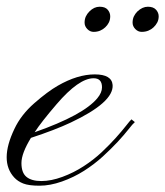

<svg xmlns="http://www.w3.org/2000/svg" viewBox="-66 -560 501 582"><path d="M350.6 -525.4Q365.7 -539.6 382.3 -539.6Q398.9 -539.6 407 -530.5Q415 -521.5 415 -510.7Q415 -500 410.6 -491.7Q406.2 -483.4 399.4 -477.1Q392.6 -470.7 383.5 -467Q374.5 -463.4 363.5 -463.4Q352.5 -463.4 344.2 -471.9Q335.9 -480.5 335.9 -491.2Q335.9 -502 339.8 -510.3Q343.8 -518.6 350.6 -525.4ZM205.1 -525.4Q219.2 -539.6 236.1 -539.6Q252.9 -539.6 260.5 -530.5Q268.1 -521.5 268.1 -510.7Q268.1 -500 263.9 -491.7Q259.8 -483.4 252.9 -477.1Q246.1 -470.7 237.3 -467Q228.5 -463.4 217.8 -463.4Q207 -463.4 198.7 -471.9Q190.4 -480.5 190.4 -491.2Q190.4 -502 194.3 -510.3Q198.2 -518.6 205.1 -525.4ZM-22.9 -22Q-68.8 -71.8 -22.5 -168.9Q-2.4 -211.9 38.1 -247.3Q78.6 -282.7 109.4 -300.3Q168.9 -334.5 221.2 -334.5Q272.9 -334.5 275.4 -302.2Q278.8 -250 148.4 -188.5Q100.6 -166 27.8 -142.1Q-1 -95.2 -1 -65.7Q-1 -36.1 14.4 -23.7Q29.8 -11.2 59.3 -11.2Q88.9 -11.2 123.3 -23.9Q157.7 -36.6 187.7 -56.2Q217.8 -75.7 242.2 -98.6Q266.6 -121.6 285.4 -142.6Q304.2 -163.6 316.2 -179Q328.1 -194.3 332.5 -198.2L342.8 -189.9Q336.4 -184.6 323.5 -168Q310.5 -151.4 290.8 -130.1Q271 -108.9 245.4 -85.4Q219.7 -62 188.7 -42.2Q157.7 -22.5 121.8 -9.8Q85.9 2.9 53.7 2.9Q21.5 2.9 4.6 -3.7Q-12.2 -10.3 -22.9 -22ZM39.1 -159.2Q186.5 -210.9 229 -262.2Q243.2 -279.3 243.2 -295.4Q243.2 -322.8 217.8 -322.8Q172.9 -322.8 105.5 -244.1Q58.6 -189.5 39.1 -159.2Z"/></svg>

Font: Pinyon Script
Style: Regular
Weight: 400
Designer: Nicole Fally
Foundry: Nicole Fally
Version: Version 1.005